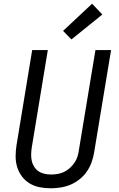

<svg xmlns="http://www.w3.org/2000/svg" viewBox="-20 -1004 640 1032"><path d="M254 8Q223 8 194 2.5Q165 -3 140.5 -17.5Q116 -32 98.5 -55Q81 -78 72.5 -105.5Q64 -133 64 -163.5Q64 -194 69 -225L153 -735H237L151 -213Q148 -194 147.5 -175.5Q147 -157 150.5 -140Q154 -123 163.5 -108Q173 -93 187 -83.5Q201 -74 218.5 -70Q236 -66 255 -66Q272 -66 290 -69Q308 -72 324.5 -80Q341 -88 355 -100.5Q369 -113 380 -129Q391 -145 396.5 -162.5Q402 -180 404 -197L493 -735H577L486 -185Q482 -159 472.5 -132.5Q463 -106 447.5 -83Q432 -60 409 -41.5Q386 -23 360.5 -12Q335 -1 307.5 3.5Q280 8 254 8ZM364 -792 319 -838 475 -984 530 -926Z"/></svg>

Font: Iosevka Extended Oblique
Style: Regular
Weight: 400
Width: 7
Italic angle: -9°
Monospace: yes
Designer: Belleve Invis
Foundry: Belleve Invis
Version: Version 32.0.1; ttfautohint (v1.8.4)